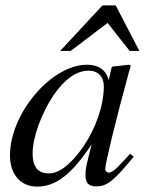

<svg xmlns="http://www.w3.org/2000/svg" viewBox="-20 -681 541 712"><path d="M463 -111 436 -82C406 -49 393 -41 384 -41C376 -41 370 -47 370 -54C370 -74 412 -246 459 -417C462 -427 463 -429 465 -438L458 -441L397 -434L394 -431L383 -383C375 -420 346 -441 303 -441C170 -441 17 -260 17 -105C17 -29 61 11 117 11C187 11 245 -33 320 -146C299 -64 297 -56 297 -31C297 -2 309 10 337 10C377 10 401 -9 476 -100ZM365 -361C365 -290 335 -204 288 -136C258 -93 211 -38 161 -38C125 -38 101 -57 101 -112C101 -175 136 -264 178 -327C220 -388 264 -419 309 -419C344 -419 365 -396 365 -361ZM497 -492 409 -661H360L203 -492H242L379 -596L461 -492Z"/></svg>

Font: XITS
Style: Italic
Weight: 400
Italic angle: -16.33°
Designer: MicroPress Inc., with final additions and corrections provided by Coen Hoffman, Elsevier (retired)
Version: Version 1.107